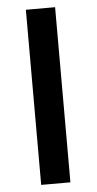

<svg xmlns="http://www.w3.org/2000/svg" viewBox="-52 -753 396 786"><g transform="rotate(-5 145.5 -360.0)"><path d="M85 -719.7H205.1V0H85Z"/></g></svg>

Font: Reddit Sans Chocolate SemiBold
Style: Regular
Weight: 600
Designer: Stephen Hutchings
Foundry: Reddit
Version: Version 1.011